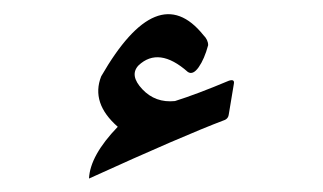

<svg xmlns="http://www.w3.org/2000/svg" viewBox="-20 -220 466 277"><path d="M251 -116.2Q209 -153.3 179.7 -125.5Q166.5 -111.3 185.3 -91.3Q204.1 -71.3 232.4 -74.2Q263.7 -84 310.1 -103.5Q318.8 -106.4 317.4 -99.1L310.1 -55.2Q309.6 -49.3 304.2 -46.9Q244.6 -24.4 108.4 37.6Q109.9 4.4 149.9 -37.1Q110.8 -71.3 126 -109.9Q207.5 -251.5 273.4 -169.4Q280.3 -162.6 280.3 -154.8Q274.9 -134.8 266.6 -123Q258.3 -111.3 251 -116.2Z"/></svg>

Font: Amiri Typewriter
Style: Regular
Weight: 400
Monospace: yes
Designer: Khaled Hosny
Version: Version 1.1